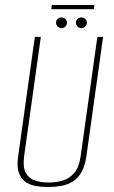

<svg xmlns="http://www.w3.org/2000/svg" viewBox="-20 -739 458 771"><path d="M173 12Q146 12 122 7.5Q98 3 80.5 -10Q63 -23 55 -47.5Q47 -72 53 -112L120 -591H144L77 -113Q71 -68 83.5 -45Q96 -22 121 -14Q146 -6 175 -6Q205 -6 232 -14Q259 -22 278.5 -45Q298 -68 304 -113L371 -591H394L327 -112Q321 -72 307 -47.5Q293 -23 272 -10Q251 3 225.5 7.5Q200 12 173 12ZM227 -626Q218 -626 211.5 -632.5Q205 -639 205 -648Q205 -657 211.5 -663Q218 -669 227 -669Q236 -669 242.5 -663Q249 -657 249 -648Q249 -639 242.5 -632.5Q236 -626 227 -626ZM307 -626Q298 -626 291.5 -632.5Q285 -639 285 -648Q285 -657 291.5 -663Q298 -669 307 -669Q316 -669 322.5 -663Q329 -657 329 -648Q329 -639 322.5 -632.5Q316 -626 307 -626ZM186 -702 188 -719H359L357 -702Z"/></svg>

Font: Alumni Sans SC Thin
Style: Italic
Weight: 100
Italic angle: -8°
Designer: Robert E. Leuschke
Foundry: Robert E. Leuschke
Version: Version 1.016